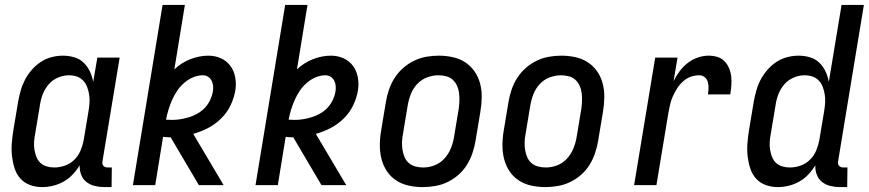

<svg xmlns="http://www.w3.org/2000/svg" viewBox="-20 -755 3543 783"><path d="M152 8Q126 8 102.5 -0.5Q79 -9 63 -27Q47 -45 39.5 -68.5Q32 -92 29 -117.5Q26 -143 28 -169Q30 -195 34 -221L54 -341Q58 -363 64.5 -386Q71 -409 82 -430Q93 -451 109.5 -470Q126 -489 146.5 -502.5Q167 -516 190.5 -522Q214 -528 237 -528Q260 -528 282.5 -521.5Q305 -515 321 -499.5Q337 -484 346.5 -464Q356 -444 360 -421L377 -520H468L398 -98Q397 -93 397.5 -88Q398 -83 401.5 -79Q405 -75 410 -73.5Q415 -72 420 -72H436L435 8H406Q386 8 367 3.5Q348 -1 333 -12.5Q318 -24 311 -42.5Q304 -61 305 -81Q293 -61 276.5 -43.5Q260 -26 239.5 -14.5Q219 -3 196.5 2.5Q174 8 152 8ZM201 -72Q223 -72 244.5 -79.5Q266 -87 282.5 -103Q299 -119 308 -140Q317 -161 321 -182L341 -302Q344 -319 345 -336Q346 -353 343.5 -369Q341 -385 335.5 -400Q330 -415 319 -426.5Q308 -438 293 -443Q278 -448 261 -448Q239 -448 216.5 -438.5Q194 -429 178.5 -411Q163 -393 154.5 -371Q146 -349 143 -327L123 -207Q120 -192 119 -176Q118 -160 120.5 -144.5Q123 -129 128.5 -115Q134 -101 144.5 -91Q155 -81 170 -76.5Q185 -72 201 -72Z M522 0 643 -735H734L691 -472Q719 -499 756 -513.5Q793 -528 830 -528Q857 -528 880.5 -517.5Q904 -507 919 -487Q934 -467 939 -441Q944 -415 940 -388Q935 -357 921 -327Q907 -297 883 -273Q859 -249 829.5 -233.5Q800 -218 768 -209L892 0H791L676 -195Q668 -195 660 -195.5Q652 -196 645 -197L613 0ZM682 -266Q699 -266 717 -269Q735 -272 752.5 -277.5Q770 -283 786.5 -292.5Q803 -302 816 -316Q829 -330 837 -347Q845 -364 848 -381Q850 -393 849 -404.5Q848 -416 843 -426Q838 -436 828.5 -442Q819 -448 807 -448Q787 -448 767 -439.5Q747 -431 730.5 -416.5Q714 -402 702 -384Q690 -366 681.5 -346.5Q673 -327 667 -307.5Q661 -288 657 -267Q663 -267 669 -266.5Q675 -266 682 -266Z M1022 0 1143 -735H1234L1191 -472Q1219 -499 1256 -513.5Q1293 -528 1330 -528Q1357 -528 1380.5 -517.5Q1404 -507 1419 -487Q1434 -467 1439 -441Q1444 -415 1440 -388Q1435 -357 1421 -327Q1407 -297 1383 -273Q1359 -249 1329.5 -233.5Q1300 -218 1268 -209L1392 0H1291L1176 -195Q1168 -195 1160 -195.5Q1152 -196 1145 -197L1113 0ZM1182 -266Q1199 -266 1217 -269Q1235 -272 1252.5 -277.5Q1270 -283 1286.5 -292.5Q1303 -302 1316 -316Q1329 -330 1337 -347Q1345 -364 1348 -381Q1350 -393 1349 -404.5Q1348 -416 1343 -426Q1338 -436 1328.5 -442Q1319 -448 1307 -448Q1287 -448 1267 -439.5Q1247 -431 1230.5 -416.5Q1214 -402 1202 -384Q1190 -366 1181.5 -346.5Q1173 -327 1167 -307.5Q1161 -288 1157 -267Q1163 -267 1169 -266.5Q1175 -266 1182 -266Z M1704 8Q1675 8 1647 2Q1619 -4 1596 -19Q1573 -34 1558 -56.5Q1543 -79 1536 -106Q1529 -133 1529 -162Q1529 -191 1534 -221L1554 -341Q1558 -365 1566.5 -390Q1575 -415 1589.5 -437.5Q1604 -460 1624.5 -478Q1645 -496 1669 -507.5Q1693 -519 1718.5 -523.5Q1744 -528 1769 -528Q1798 -528 1826 -522Q1854 -516 1877 -501Q1900 -486 1915.5 -463.5Q1931 -441 1938 -414Q1945 -387 1944.5 -358Q1944 -329 1939 -299L1919 -179Q1915 -155 1906.5 -130Q1898 -105 1884 -82.5Q1870 -60 1849.5 -42Q1829 -24 1805 -12.5Q1781 -1 1755 3.5Q1729 8 1704 8ZM1706 -72Q1729 -72 1751.5 -80.5Q1774 -89 1791 -107Q1808 -125 1817.5 -147.5Q1827 -170 1831 -193L1851 -313Q1853 -329 1853.5 -345Q1854 -361 1852 -376.5Q1850 -392 1843.5 -406Q1837 -420 1826 -430Q1815 -440 1799.5 -444Q1784 -448 1768 -448Q1745 -448 1722 -439.5Q1699 -431 1682 -413Q1665 -395 1656 -372.5Q1647 -350 1643 -327L1623 -207Q1620 -191 1619.5 -175Q1619 -159 1621.5 -143.5Q1624 -128 1630 -114Q1636 -100 1647.5 -90Q1659 -80 1674.5 -76Q1690 -72 1706 -72Z M2204 8Q2175 8 2147 2Q2119 -4 2096 -19Q2073 -34 2058 -56.5Q2043 -79 2036 -106Q2029 -133 2029 -162Q2029 -191 2034 -221L2054 -341Q2058 -365 2066.5 -390Q2075 -415 2089.5 -437.5Q2104 -460 2124.5 -478Q2145 -496 2169 -507.5Q2193 -519 2218.5 -523.5Q2244 -528 2269 -528Q2298 -528 2326 -522Q2354 -516 2377 -501Q2400 -486 2415.5 -463.5Q2431 -441 2438 -414Q2445 -387 2444.5 -358Q2444 -329 2439 -299L2419 -179Q2415 -155 2406.5 -130Q2398 -105 2384 -82.5Q2370 -60 2349.5 -42Q2329 -24 2305 -12.5Q2281 -1 2255 3.5Q2229 8 2204 8ZM2206 -72Q2229 -72 2251.5 -80.5Q2274 -89 2291 -107Q2308 -125 2317.5 -147.5Q2327 -170 2331 -193L2351 -313Q2353 -329 2353.5 -345Q2354 -361 2352 -376.5Q2350 -392 2343.5 -406Q2337 -420 2326 -430Q2315 -440 2299.5 -444Q2284 -448 2268 -448Q2245 -448 2222 -439.5Q2199 -431 2182 -413Q2165 -395 2156 -372.5Q2147 -350 2143 -327L2123 -207Q2120 -191 2119.5 -175Q2119 -159 2121.5 -143.5Q2124 -128 2130 -114Q2136 -100 2147.5 -90Q2159 -80 2174.5 -76Q2190 -72 2206 -72Z M2566 0 2652 -520H2743L2727 -424Q2737 -445 2751.5 -464.5Q2766 -484 2785 -498.5Q2804 -513 2826 -520.5Q2848 -528 2870 -528Q2888 -528 2905 -523Q2922 -518 2934 -506Q2946 -494 2953 -477.5Q2960 -461 2962 -443Q2964 -425 2962.5 -406.5Q2961 -388 2958 -370H2867Q2869 -383 2869.5 -396Q2870 -409 2866.5 -421Q2863 -433 2853.5 -440.5Q2844 -448 2831 -448Q2814 -448 2797 -442Q2780 -436 2766 -423.5Q2752 -411 2742 -395.5Q2732 -380 2724.5 -363.5Q2717 -347 2713 -330Q2709 -313 2706 -296L2657 0Z M3152 8Q3126 8 3102.5 -0.5Q3079 -9 3063 -27Q3047 -45 3039.5 -68.5Q3032 -92 3029 -117.5Q3026 -143 3028 -169Q3030 -195 3034 -221L3054 -341Q3058 -363 3064.5 -386Q3071 -409 3082 -430Q3093 -451 3109.5 -470Q3126 -489 3146.5 -502.5Q3167 -516 3190.5 -522Q3214 -528 3237 -528Q3260 -528 3282.5 -521.5Q3305 -515 3321 -499.5Q3337 -484 3346.5 -464Q3356 -444 3360 -421L3412 -735H3503L3398 -98Q3397 -93 3397.5 -88Q3398 -83 3401.5 -79Q3405 -75 3410 -73.5Q3415 -72 3420 -72H3436L3435 8H3406Q3386 8 3367 3.5Q3348 -1 3333 -12.5Q3318 -24 3311 -42.5Q3304 -61 3305 -81Q3293 -61 3276.5 -43.5Q3260 -26 3239.5 -14.5Q3219 -3 3196.5 2.5Q3174 8 3152 8ZM3201 -72Q3223 -72 3244.5 -79.5Q3266 -87 3282.5 -103Q3299 -119 3308 -140Q3317 -161 3321 -182L3341 -302Q3344 -319 3345 -336Q3346 -353 3343.5 -369Q3341 -385 3335.5 -400Q3330 -415 3319 -426.5Q3308 -438 3293 -443Q3278 -448 3261 -448Q3239 -448 3216.5 -438.5Q3194 -429 3178.5 -411Q3163 -393 3154.5 -371Q3146 -349 3143 -327L3123 -207Q3120 -192 3119 -176Q3118 -160 3120.5 -144.5Q3123 -129 3128.5 -115Q3134 -101 3144.5 -91Q3155 -81 3170 -76.5Q3185 -72 3201 -72Z"/></svg>

Font: Iosevka Curly Medium
Style: Italic
Weight: 500
Italic angle: -9°
Monospace: yes
Designer: Belleve Invis
Foundry: Belleve Invis
Version: Version 22.1.2; ttfautohint (v1.8.4)